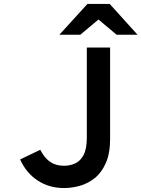

<svg xmlns="http://www.w3.org/2000/svg" viewBox="-20 -941 717 973"><path d="M305 12Q229.5 12 171.2 -26Q113 -64 82 -133L184 -182Q197.5 -156 214.2 -138Q231 -120 253.2 -110.5Q275.5 -101 306 -101Q334.5 -101 360.8 -112.8Q387 -124.5 403.5 -155.5Q420 -186.5 420 -244V-700H538V-238Q538 -164 516.5 -115.2Q495 -66.5 460.5 -38.8Q426 -11 385 0.5Q344 12 305 12ZM281 -765 423 -921H536L677 -765H571L479 -842L387 -765Z"/></svg>

Font: Overpass Mono
Style: Bold
Weight: 700
Monospace: yes
Designer: Delve Withrington, Dave Bailey
Foundry: Delve Fonts LLC
Version: Version 4.000